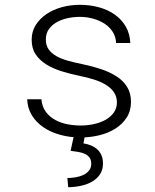

<svg xmlns="http://www.w3.org/2000/svg" viewBox="-20 -558 640 793"><path d="M462.9 -134.3Q462.9 -158.7 450.7 -176.8Q438.5 -194.8 417.2 -207.8Q396 -220.7 368.2 -229.5Q340.3 -238.3 309.1 -244.6Q271 -252.4 235.4 -263.4Q199.7 -274.4 171.9 -291.5Q144 -308.6 127.4 -333.3Q110.8 -357.9 110.8 -394Q110.8 -428.2 127.9 -455.1Q145 -481.9 172.9 -500.5Q200.7 -519 236.3 -528.6Q272 -538.1 309.6 -538.1Q352.5 -538.1 389.9 -527.6Q427.2 -517.1 455.3 -496.8Q483.4 -476.6 500 -447.3Q516.6 -418 518.1 -380.4H459.5Q458.5 -405.8 445.8 -426Q433.1 -446.3 412.1 -460Q391.1 -473.6 364.5 -481Q337.9 -488.3 309.6 -488.3Q283.2 -488.3 258.1 -482.7Q232.9 -477.1 213.1 -465.6Q193.4 -454.1 181.4 -436.8Q169.4 -419.4 169.4 -396Q168.9 -371.1 180.9 -354.2Q192.9 -337.4 213.4 -325.9Q233.9 -314.5 261.5 -306.9Q289.1 -299.3 320.3 -293Q360.4 -284.7 396.7 -272.7Q433.1 -260.7 460.9 -242.9Q488.8 -225.1 504.9 -199.2Q521 -173.3 521 -137.2Q521 -100.1 503.2 -72.5Q485.4 -44.9 456.3 -26.6Q427.2 -8.3 389.9 0.7Q352.5 9.8 313 9.8Q268.6 9.8 229.2 -1Q189.9 -11.7 159.9 -32Q129.9 -52.2 111.8 -81.5Q93.8 -110.8 92.3 -147.9H150.9Q153.8 -116.7 169.7 -95.7Q185.5 -74.7 208.7 -62.3Q231.9 -49.8 259.3 -44.7Q286.6 -39.6 313 -39.6Q339.8 -39.6 366.5 -45.2Q393.1 -50.8 414.3 -62.3Q435.5 -73.7 449 -91.6Q462.4 -109.4 462.9 -134.3ZM330.6 2.9 324.7 34.2Q340.8 36.6 355.2 42.5Q369.6 48.3 380.9 58.1Q392.1 67.9 398.7 82.5Q405.3 97.2 405.3 117.7Q405.3 143.1 393.6 161.1Q381.8 179.2 362.1 191.2Q342.3 203.1 316.2 209Q290 214.8 261.7 215.3L258.3 177.2Q274.4 177.2 292 174.3Q309.6 171.4 323.7 164.8Q337.9 158.2 347.4 147Q356.9 135.7 356.9 118.7Q356.9 103 350.1 93.3Q343.3 83.5 331.3 77.9Q319.3 72.3 303.7 69.6Q288.1 66.9 271.5 64.9L285.2 2.9Z"/></svg>

Font: Roboto Mono Light
Style: Regular
Weight: 300
Designer: Google
Version: Version 2.000985; 2015; ttfautohint (v1.3)